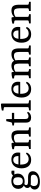

<svg xmlns="http://www.w3.org/2000/svg" viewBox="1638 -2332 895 4212"><g transform="rotate(-90 2086.0 -226.5)"><path d="M128.4 -282.9Q128.4 -230.2 150 -202.4Q171.6 -174.5 219.3 -174.5Q260.4 -174.5 282 -198.9Q303.6 -223.3 303.6 -278.5Q303.6 -333.8 281.8 -359.3Q260 -384.7 213.8 -384.7Q178.2 -384.7 153.3 -364Q128.4 -343.3 128.4 -282.9ZM434.9 44.4Q434.9 80 418 109.1Q401.1 138.2 370.9 158.4Q340.7 178.5 298.7 189.6Q256.7 200.7 206.9 200.7Q120.7 200.7 77.1 169.1Q33.5 137.5 33.5 85.8Q33.5 49.1 53.3 24.9Q73.1 0.7 103.6 -13.8Q85.8 -22.9 76.7 -38Q67.6 -53.1 67.6 -73.8Q67.6 -103.3 83.6 -121.6Q99.6 -140 121.8 -151.3Q87.3 -167.6 67.8 -198.9Q48.4 -230.2 48.4 -274.5Q48.4 -312.4 62.2 -340.9Q76 -369.5 99.5 -387.8Q122.9 -406.2 154.9 -415.5Q186.9 -424.7 222.9 -424.7Q258.2 -424.7 287.3 -415.8Q316.4 -406.9 337.1 -389.8Q354.9 -406.5 372 -415.8Q389.1 -425.1 406.9 -425.1Q416 -425.1 427.3 -423.1Q438.5 -421.1 447.6 -418.5V-359.6H363.6Q372.7 -344.4 377.8 -325.6Q382.9 -306.9 382.9 -285.1Q382.9 -216.4 335.6 -175.3Q288.4 -134.2 209.1 -134.2Q194.2 -134.2 180 -135.8Q165.8 -137.5 153.1 -140.4Q142.9 -133.1 137.1 -123.1Q131.3 -113.1 131.3 -99.6Q131.3 -77.5 150.4 -68.2Q169.5 -58.9 212.7 -58.9H302.2Q368 -58.9 401.5 -31.6Q434.9 -4.4 434.9 44.4ZM221.5 157.8Q281.8 157.8 320.2 133.3Q358.5 108.7 358.5 58.9Q358.5 32 342.7 16.7Q326.9 1.5 280.4 1.5H186.9Q173.5 1.5 161.5 0.5Q149.5 -0.4 139.3 -2.2Q126.5 11.3 118.2 29.6Q109.8 48 109.8 73.1Q109.8 109.5 133.6 133.6Q157.5 157.8 221.5 157.8Z M682.5 -383.3Q643.3 -383.3 617.5 -356.2Q591.6 -329.1 584 -269.8H766.9Q767.3 -273.8 767.6 -278Q768 -282.2 768 -286.9Q768 -329.5 745.8 -356.4Q723.6 -383.3 682.5 -383.3ZM844.4 -90.2Q829.8 -46.2 787.6 -18.7Q745.5 8.7 682.9 8.7Q636.4 8.7 601.6 -7.1Q566.9 -22.9 544.2 -50.9Q521.5 -78.9 510.2 -117.8Q498.9 -156.7 498.9 -202.5Q498.9 -254.5 512.7 -296Q526.5 -337.5 552 -366Q577.5 -394.5 613.5 -409.6Q649.5 -424.7 693.5 -424.7Q727.3 -424.7 755.3 -415.5Q783.3 -406.2 803.3 -388.4Q823.3 -370.5 834.4 -343.6Q845.5 -316.7 845.5 -281.5Q845.5 -271.3 844.4 -256.9Q843.3 -242.5 841.5 -231.3H581.1Q581.1 -228.7 581.1 -225.8Q581.1 -222.9 581.1 -220Q581.1 -170.9 590.5 -137.3Q600 -103.6 616.4 -83.5Q632.7 -63.3 655.3 -54.5Q677.8 -45.8 704 -45.8Q739.6 -45.8 770 -61.8Q800.4 -77.8 818.2 -105.1Z M1124.7 -37.1V0H922.9V-37.1L967.6 -44Q977.1 -45.5 982.4 -51.3Q987.6 -57.1 987.6 -66.5V-337.5Q987.6 -347.3 982.7 -353.1Q977.8 -358.9 968.4 -360.4L917.8 -367.6V-403.3Q947.3 -412.4 980.9 -417.3Q1014.5 -422.2 1044 -422.5L1056.7 -409.8L1062.2 -365.1Q1092.4 -397.1 1130.2 -410.2Q1168 -423.3 1206.9 -423.3Q1279.3 -423.3 1305.5 -381.1Q1331.6 -338.9 1331.6 -263.6V-66.2Q1331.6 -56.7 1336.9 -51.1Q1342.2 -45.5 1351.3 -44L1396 -37.1V0H1194.5V-37.1L1234.2 -44Q1242.5 -45.5 1248.2 -50.7Q1253.8 -56 1253.8 -66.2V-249.5Q1253.8 -309.5 1237.5 -339.1Q1221.1 -368.7 1173.8 -368.7Q1145.1 -368.7 1117.1 -360Q1089.1 -351.3 1065.5 -333.5V-66.5Q1065.5 -57.1 1070.5 -51.5Q1075.6 -45.8 1084.7 -44Z M1502.2 -102.9V-360.7L1439.3 -368.7V-403.3L1485.5 -409.5Q1495.3 -410.9 1500.4 -416Q1505.5 -421.1 1508 -430.2L1533.8 -537.1H1578.9L1580 -413.5H1716V-363.6H1580.4V-128.7Q1580.4 -81.5 1596.5 -65.5Q1612.7 -49.5 1640.4 -49.5Q1663.3 -49.5 1682.7 -57.8Q1702.2 -66.2 1716.4 -81.8L1738.9 -61.1Q1722.5 -27.3 1688.5 -9.6Q1654.5 8 1613.5 8Q1591.3 8 1570.9 2.9Q1550.5 -2.2 1535.5 -14.7Q1520.4 -27.3 1511.3 -48.7Q1502.2 -70.2 1502.2 -102.9Z M1919.6 -642.2V-66.2Q1919.6 -56.4 1924.7 -50.9Q1929.8 -45.5 1939.3 -44L1992 -36.4V0H1769.1V-37.1L1821.8 -44Q1831.3 -45.5 1836.5 -50.9Q1841.8 -56.4 1841.8 -65.8V-569.8Q1841.8 -579.6 1836.5 -585.1Q1831.3 -590.5 1821.8 -592L1766.5 -599.6V-633.1Q1782.2 -637.8 1800.4 -641.5Q1818.5 -645.1 1837.3 -647.6Q1856 -650.2 1874.2 -651.8Q1892.4 -653.5 1908 -653.8Z M2235.3 -383.3Q2196 -383.3 2170.2 -356.2Q2144.4 -329.1 2136.7 -269.8H2319.6Q2320 -273.8 2320.4 -278Q2320.7 -282.2 2320.7 -286.9Q2320.7 -329.5 2298.5 -356.4Q2276.4 -383.3 2235.3 -383.3ZM2397.1 -90.2Q2382.5 -46.2 2340.4 -18.7Q2298.2 8.7 2235.6 8.7Q2189.1 8.7 2154.4 -7.1Q2119.6 -22.9 2096.9 -50.9Q2074.2 -78.9 2062.9 -117.8Q2051.6 -156.7 2051.6 -202.5Q2051.6 -254.5 2065.5 -296Q2079.3 -337.5 2104.7 -366Q2130.2 -394.5 2166.2 -409.6Q2202.2 -424.7 2246.2 -424.7Q2280 -424.7 2308 -415.5Q2336 -406.2 2356 -388.4Q2376 -370.5 2387.1 -343.6Q2398.2 -316.7 2398.2 -281.5Q2398.2 -271.3 2397.1 -256.9Q2396 -242.5 2394.2 -231.3H2133.8Q2133.8 -228.7 2133.8 -225.8Q2133.8 -222.9 2133.8 -220Q2133.8 -170.9 2143.3 -137.3Q2152.7 -103.6 2169.1 -83.5Q2185.5 -63.3 2208 -54.5Q2230.5 -45.8 2256.7 -45.8Q2292.4 -45.8 2322.7 -61.8Q2353.1 -77.8 2370.9 -105.1Z M2676.7 -37.1V0H2475.6V-37.1L2520.7 -44Q2529.8 -45.5 2535.1 -51.3Q2540.4 -57.1 2540.4 -66.5V-337.5Q2540.4 -346.9 2535.5 -352.9Q2530.5 -358.9 2521.1 -360.4L2470.5 -367.3V-403.3Q2500 -412.4 2533.6 -417.3Q2567.3 -422.2 2596.7 -422.5L2609.5 -409.8L2614.9 -366.2Q2642.5 -397.8 2678.7 -410.5Q2714.9 -423.3 2750.9 -423.3Q2794.2 -423.3 2820 -407.8Q2845.8 -392.4 2858.2 -363.6Q2890.5 -398.2 2928.2 -410.7Q2965.8 -423.3 3001.8 -423.3Q3076 -423.3 3102.9 -381.5Q3129.8 -339.6 3129.8 -260V-66.2Q3129.8 -56.7 3135.1 -51.1Q3140.4 -45.5 3149.5 -44L3194.5 -37.1V0H2993.1V-37.1L3032.4 -44Q3041.1 -45.5 3046.5 -50.7Q3052 -56 3052 -66.2V-248.7Q3052 -310.9 3034.7 -339.8Q3017.5 -368.7 2968.4 -368.7Q2943.6 -368.7 2917.5 -360.9Q2891.3 -353.1 2867.3 -334.9Q2870.9 -319.6 2872.4 -301.6Q2873.8 -283.6 2873.8 -263.6V-66.2Q2873.8 -56.7 2879.1 -51.3Q2884.4 -45.8 2893.5 -44L2932.7 -37.1V0H2737.5V-37.1L2776.4 -44Q2785.1 -45.5 2790.5 -50.7Q2796 -56 2796 -66.2V-249.5Q2796 -309.5 2782 -339.1Q2768 -368.7 2720.7 -368.7Q2696.4 -368.7 2668.5 -360.5Q2640.7 -352.4 2618.2 -335.6V-66.5Q2618.2 -56.7 2623.1 -51.3Q2628 -45.8 2637.1 -44Z M3438.5 -383.3Q3399.3 -383.3 3373.5 -356.2Q3347.6 -329.1 3340 -269.8H3522.9Q3523.3 -273.8 3523.6 -278Q3524 -282.2 3524 -286.9Q3524 -329.5 3501.8 -356.4Q3479.6 -383.3 3438.5 -383.3ZM3600.4 -90.2Q3585.8 -46.2 3543.6 -18.7Q3501.5 8.7 3438.9 8.7Q3392.4 8.7 3357.6 -7.1Q3322.9 -22.9 3300.2 -50.9Q3277.5 -78.9 3266.2 -117.8Q3254.9 -156.7 3254.9 -202.5Q3254.9 -254.5 3268.7 -296Q3282.5 -337.5 3308 -366Q3333.5 -394.5 3369.5 -409.6Q3405.5 -424.7 3449.5 -424.7Q3483.3 -424.7 3511.3 -415.5Q3539.3 -406.2 3559.3 -388.4Q3579.3 -370.5 3590.4 -343.6Q3601.5 -316.7 3601.5 -281.5Q3601.5 -271.3 3600.4 -256.9Q3599.3 -242.5 3597.5 -231.3H3337.1Q3337.1 -228.7 3337.1 -225.8Q3337.1 -222.9 3337.1 -220Q3337.1 -170.9 3346.5 -137.3Q3356 -103.6 3372.4 -83.5Q3388.7 -63.3 3411.3 -54.5Q3433.8 -45.8 3460 -45.8Q3495.6 -45.8 3526 -61.8Q3556.4 -77.8 3574.2 -105.1Z M3880.7 -37.1V0H3678.9V-37.1L3723.6 -44Q3733.1 -45.5 3738.4 -51.3Q3743.6 -57.1 3743.6 -66.5V-337.5Q3743.6 -347.3 3738.7 -353.1Q3733.8 -358.9 3724.4 -360.4L3673.8 -367.6V-403.3Q3703.3 -412.4 3736.9 -417.3Q3770.5 -422.2 3800 -422.5L3812.7 -409.8L3818.2 -365.1Q3848.4 -397.1 3886.2 -410.2Q3924 -423.3 3962.9 -423.3Q4035.3 -423.3 4061.5 -381.1Q4087.6 -338.9 4087.6 -263.6V-66.2Q4087.6 -56.7 4092.9 -51.1Q4098.2 -45.5 4107.3 -44L4152 -37.1V0H3950.5V-37.1L3990.2 -44Q3998.5 -45.5 4004.2 -50.7Q4009.8 -56 4009.8 -66.2V-249.5Q4009.8 -309.5 3993.5 -339.1Q3977.1 -368.7 3929.8 -368.7Q3901.1 -368.7 3873.1 -360Q3845.1 -351.3 3821.5 -333.5V-66.5Q3821.5 -57.1 3826.5 -51.5Q3831.6 -45.8 3840.7 -44Z"/></g></svg>

Font: Rasa
Style: Regular
Weight: 400
Version: Version 1.000;PS 1.000;hotconv 1.0.88;makeotf.lib2.5.647800;